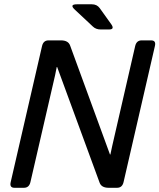

<svg xmlns="http://www.w3.org/2000/svg" viewBox="-20 -892 757 912"><path d="M335.4 -846.2Q308.1 -871.6 345.7 -871.6H416.5Q440.4 -871.6 453.6 -853.5L507.8 -777.8Q526.4 -752 498 -752H458Q435.5 -752 420.9 -766.1ZM48.8 0Q24.4 0 30.8 -26.9L179.7 -673.3Q186 -700.2 210.4 -700.2H269.5Q304.2 -700.2 313 -675.8L502.4 -158.2H504.4Q508.8 -180.7 512.7 -197.3L622.1 -673.3Q628.4 -700.2 652.8 -700.2H697.8Q722.2 -700.2 715.8 -673.3L566.9 -26.9Q560.5 0 536.1 0H496.1Q461.9 0 453.1 -24.4L251.5 -573.7H249.5Q245.6 -552.2 241.7 -534.7L124.5 -26.9Q118.2 0 93.8 0Z"/></svg>

Font: Istok
Style: Italic
Weight: 500
Italic angle: -13°
Designer: Andrey V. Panov
Foundry: Andrey V. Panov
Version: Version 1.0.3